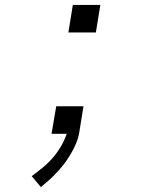

<svg xmlns="http://www.w3.org/2000/svg" viewBox="-20 -540 640 775"><path d="M256 -409 274 -520H385L367 -409ZM145 215 108 171Q131 154 153 136Q175 118 193.5 96.5Q212 75 226 51Q240 27 249 1V0H188L207 -111H317L299 0Q296 16 290 31.5Q284 47 276.5 61.5Q269 76 260 90.5Q251 105 241 118.5Q231 132 219.5 145Q208 158 196 170Q184 182 171 193Q158 204 145 215Z"/></svg>

Font: Iosevka SS04 Lt Ex Obl
Style: Regular
Weight: 300
Width: 7
Italic angle: -9°
Monospace: yes
Designer: Belleve Invis
Foundry: Belleve Invis
Version: Version 19.0.0; ttfautohint (v1.8.4)